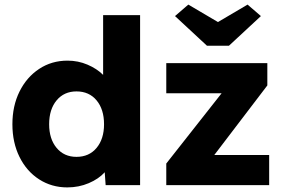

<svg xmlns="http://www.w3.org/2000/svg" viewBox="-20 -806 1244 836"><path d="M273 10Q205 10 150.5 -25Q96 -60 65 -122.5Q34 -185 34 -265Q34 -345 65 -407.5Q96 -470 150.5 -506Q205 -542 274 -542Q320 -542 361 -524.5Q402 -507 429 -480V-740H590V0H440L436 -56Q410 -27 366.5 -8.5Q323 10 273 10ZM313 -123Q368 -123 400.5 -162Q433 -201 433 -265Q433 -330 400.5 -369Q368 -408 313 -408Q259 -408 226.5 -369Q194 -330 194 -265Q194 -201 226.5 -162Q259 -123 313 -123ZM704 0V-94L945 -400H704V-531H1144V-434L913 -131H1152V0ZM881 -607 742 -736 800 -786 929 -710 1058 -786 1116 -736 977 -607Z"/></svg>

Font: Readex Pro
Style: Bold
Weight: 700
Designer: Bonnie Shaver-Troup, Thomas Jockin
Foundry: Lexend
Version: Version 1.203; ttfautohint (v1.8.3)